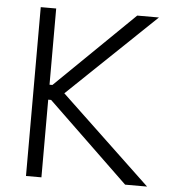

<svg xmlns="http://www.w3.org/2000/svg" viewBox="-51 -747 706 793"><g transform="rotate(5 302.0 -350.0)"><path d="M150 0H86V-700H150V-384H162L486 -700H576L214 -354L588 0H497L162 -322H150Z"/></g></svg>

Font: Space Grotesk Variable Light
Style: Regular
Weight: 300
Designer: Florian Karsten
Foundry: Florian Karsten
Version: Version 2.000